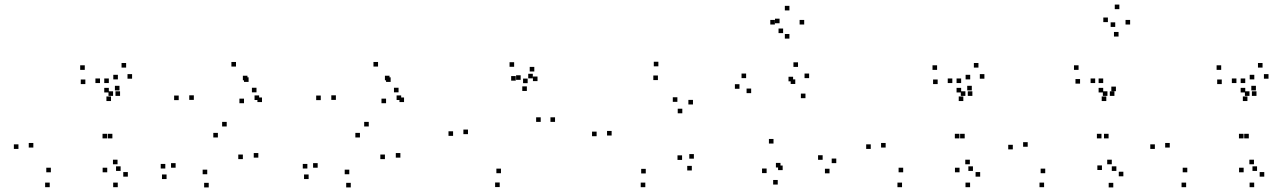

<svg xmlns="http://www.w3.org/2000/svg" viewBox="-20 -795 5620 838"><path d="M447.5 -191V-211H427.5V-191ZM470.5 -191V-211H450.5V-191ZM504 -376.5V-396.5H484V-376.5ZM473.5 -376.5V-396.5H453.5V-376.5ZM202 -43V-63H182V-43ZM125.5 -151V-171H105.5V-151ZM352.5 -428V-448H332.5V-428ZM455 -391.5V-411.5H435V-391.5ZM455 -432.5V-452.5H435V-432.5ZM416.5 -432.5V-452.5H396.5V-432.5ZM464.5 -354V-374H444.5V-354ZM501.5 -400.5V-420.5H481.5V-400.5ZM350 -490V-510H330V-490ZM60.5 -145V-165H40.5V-145ZM197 22V2H177V22ZM538 -24V-44H518V-24ZM493 -78V-98H473V-78ZM506.5 -49V-69H486.5V-49ZM556.5 -451.5V-471.5H536.5V-451.5ZM530.5 -500V-520H510.5V-500ZM494.5 -448.5V-468.5H474.5V-448.5ZM448 -43V-63H428V-43ZM494 22V2H474V22Z M1107.5 -107V-127H1087.5V-107ZM969.5 -243V-263H949.5V-243ZM826 -359V-379H806V-359ZM1060 -444.5V-464.5H1040V-444.5ZM1065 -437.5V-457.5H1045V-437.5ZM1045 -344.5V-364.5H1025V-344.5ZM1123.5 -349.5V-369.5H1103.5V-349.5ZM1099.5 -392V-412H1079.5V-392ZM1111 -358.5V-378.5H1091V-358.5ZM1010 -504.5V-524.5H990V-504.5ZM760 -358V-378H740V-358ZM931 -195V-215H911V-195ZM1040 -100.5V-120.5H1020V-100.5ZM884.5 -34.5V-54.5H864.5V-34.5ZM746.5 -63V-83H726.5V-63ZM701.5 -59.5V-79.5H681.5V-59.5ZM707 -13.5V-33.5H687V-13.5ZM891 23V3H871V23Z M1727.5 -107V-127H1707.5V-107ZM1589.5 -243V-263H1569.5V-243ZM1446 -359V-379H1426V-359ZM1680 -444.5V-464.5H1660V-444.5ZM1685 -437.5V-457.5H1665V-437.5ZM1665 -344.5V-364.5H1645V-344.5ZM1743.5 -349.5V-369.5H1723.5V-349.5ZM1719.5 -392V-412H1699.5V-392ZM1731 -358.5V-378.5H1711V-358.5ZM1630 -504.5V-524.5H1610V-504.5ZM1380 -358V-378H1360V-358ZM1551 -195V-215H1531V-195ZM1660 -100.5V-120.5H1640V-100.5ZM1504.5 -34.5V-54.5H1484.5V-34.5ZM1366.5 -63V-83H1346.5V-63ZM1321.5 -59.5V-79.5H1301.5V-59.5ZM1327 -13.5V-33.5H1307V-13.5ZM1511 23V3H1491V23Z M2402.5 -263V-283H2382.5V-263ZM2305.5 -453V-473H2285.5V-453ZM2252.5 -446.5V-466.5H2232.5V-446.5ZM2279.5 -398V-418H2259.5V-398ZM2340 -263V-283H2320V-263ZM2166.5 -39V-59H2146.5V-39ZM2022.5 -209.5V-229.5H2002.5V-209.5ZM2231 -443V-463H2211V-443ZM2283 -432V-452H2263V-432ZM2326 -441V-461H2306V-441ZM2312 -483V-503H2292V-483ZM2224 -503.5V-523.5H2204V-503.5ZM1957.5 -202V-222H1937.5V-202ZM2161 21.5V1.5H2141V21.5Z M2999.5 -51V-71H2979.5V-51ZM3008.5 -102.5V-122.5H2988.5V-102.5ZM2957 -97V-117H2937V-97ZM2798.5 -38V-58H2778.5V-38ZM2649.5 -203.5V-223.5H2629.5V-203.5ZM2851.5 -445.5V-465.5H2831.5V-445.5ZM2936.5 -350.5V-370.5H2916.5V-350.5ZM2958 -300.5V-320.5H2938V-300.5ZM3004.5 -339V-359H2984.5V-339ZM2853.5 -505.5V-525.5H2833.5V-505.5ZM2584 -200.5V-220.5H2564V-200.5ZM2796.5 22V2H2776.5V22Z M3600.5 -38.5V-58.5H3580.5V-38.5ZM3630 -83V-103H3610V-83ZM3570.5 -97.5V-117.5H3550.5V-97.5ZM3396 -52.5V-72.5H3376V-52.5ZM3386.5 -64V-84H3366.5V-64ZM3495.5 -366.5V-386.5H3475.5V-366.5ZM3511.5 -454V-474H3491.5V-454ZM3463 -503V-523H3443V-503ZM3236.5 -454V-474H3216.5V-454ZM3207.5 -407.5V-427.5H3187.5V-407.5ZM3258.5 -388.5V-408.5H3238.5V-388.5ZM3441.5 -440V-460H3421.5V-440ZM3451 -428.5V-448.5H3431V-428.5ZM3356 -168.5V-188.5H3336V-168.5ZM3326 -39.5V-59.5H3306V-39.5ZM3374.5 10.5V-9.5H3354.5V10.5ZM3490 -688V-708H3470V-688ZM3425.5 -749.5V-769.5H3405.5V-749.5ZM3362 -688V-708H3342V-688ZM3398 -650.5V-670.5H3378V-650.5ZM3382.5 -693.5V-713.5H3362.5V-693.5ZM3425.5 -626.5V-646.5H3405.5V-626.5Z M4167.5 -191V-211H4147.5V-191ZM4190.5 -191V-211H4170.5V-191ZM4224 -376.5V-396.5H4204V-376.5ZM4193.5 -376.5V-396.5H4173.5V-376.5ZM3922 -43V-63H3902V-43ZM3845.5 -151V-171H3825.5V-151ZM4072.5 -428V-448H4052.5V-428ZM4175 -391.5V-411.5H4155V-391.5ZM4175 -432.5V-452.5H4155V-432.5ZM4136.5 -432.5V-452.5H4116.5V-432.5ZM4184.5 -354V-374H4164.5V-354ZM4221.5 -400.5V-420.5H4201.5V-400.5ZM4070 -490V-510H4050V-490ZM3780.5 -145V-165H3760.5V-145ZM3917 22V2H3897V22ZM4258 -24V-44H4238V-24ZM4213 -78V-98H4193V-78ZM4226.5 -49V-69H4206.5V-49ZM4276.5 -451.5V-471.5H4256.5V-451.5ZM4250.5 -500V-520H4230.5V-500ZM4214.5 -448.5V-468.5H4194.5V-448.5ZM4168 -43V-63H4148V-43ZM4214 22V2H4194V22Z M4787.5 -191V-211H4767.5V-191ZM4818.5 -191V-211H4798.5V-191ZM4844 -376.5V-396.5H4824V-376.5ZM4813.5 -376.5V-396.5H4793.5V-376.5ZM4542 -39V-59H4522V-39ZM4465.5 -154.5V-174.5H4445.5V-154.5ZM4694 -430V-450H4674V-430ZM4795 -391.5V-411.5H4775V-391.5ZM4795 -432.5V-452.5H4775V-432.5ZM4760 -432.5V-452.5H4740V-432.5ZM4808.5 -354V-374H4788.5V-354ZM4850.5 -397V-417H4830.5V-397ZM4687.5 -490V-510H4667.5V-490ZM4400.5 -143V-163H4380.5V-143ZM4537 22V2H4517V22ZM4883 -25.5V-45.5H4863V-25.5ZM4832.5 -78V-98H4812.5V-78ZM4852.5 -49V-69H4832.5V-49ZM4912.5 -688V-708H4892.5V-688ZM4865.5 -755V-775H4845.5V-755ZM4815.5 -698.5V-718.5H4795.5V-698.5ZM4862 -635.5V-655.5H4842V-635.5ZM4847.5 -677.5V-697.5H4827.5V-677.5ZM4789.5 -53V-73H4769.5V-53ZM4839 23V3H4819V23Z M5407.5 -191V-211H5387.5V-191ZM5430.5 -191V-211H5410.5V-191ZM5464 -376.5V-396.5H5444V-376.5ZM5433.5 -376.5V-396.5H5413.5V-376.5ZM5162 -43V-63H5142V-43ZM5085.5 -151V-171H5065.5V-151ZM5312.5 -428V-448H5292.5V-428ZM5415 -391.5V-411.5H5395V-391.5ZM5415 -432.5V-452.5H5395V-432.5ZM5376.5 -432.5V-452.5H5356.5V-432.5ZM5424.5 -354V-374H5404.5V-354ZM5461.5 -400.5V-420.5H5441.5V-400.5ZM5310 -490V-510H5290V-490ZM5020.5 -145V-165H5000.5V-145ZM5157 22V2H5137V22ZM5498 -24V-44H5478V-24ZM5453 -78V-98H5433V-78ZM5466.5 -49V-69H5446.5V-49ZM5516.5 -451.5V-471.5H5496.5V-451.5ZM5490.5 -500V-520H5470.5V-500ZM5454.5 -448.5V-468.5H5434.5V-448.5ZM5408 -43V-63H5388V-43ZM5454 22V2H5434V22Z"/></svg>

Font: Monaspace Radon Dots Var
Style: Regular
Weight: 400
Designer: Riley Cran and the Lettermatic Team
Version: Version 1.100 (Monaspace Radon Dots)